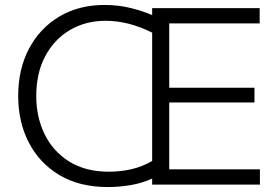

<svg xmlns="http://www.w3.org/2000/svg" viewBox="-20 -746 1129 776"><path d="M416 10Q301.5 10 220.5 -38.2Q139.5 -86.5 96.5 -169.8Q53.5 -253 53.5 -358Q53.5 -466.5 97.2 -549.2Q141 -632 219.5 -679Q298 -726 402.5 -726Q459 -726 508.5 -713.5Q558 -701 595 -685V-713H1029.5V-651.5H664V-391.5H1008.5V-332H664V-61.5H1030.5V0H595V-24.5Q555.5 -6 509 2Q462.5 10 416 10ZM126.5 -357.5Q126.5 -273.5 160 -204.2Q193.5 -135 259.2 -93.5Q325 -52 420.5 -52Q466.5 -52 510.5 -62Q554.5 -72 595 -95.5V-614Q545 -639 498.2 -650.5Q451.5 -662 407 -662Q326.5 -662 263 -624.8Q199.5 -587.5 163 -519.2Q126.5 -451 126.5 -357.5Z"/></svg>

Font: Commissioner Light
Style: Regular
Weight: 300
Designer: Kostas Bartsokas
Foundry: Kostas Bartsokas
Version: Version 1.000; ttfautohint (v1.8.3)